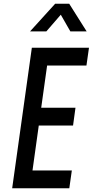

<svg xmlns="http://www.w3.org/2000/svg" viewBox="-20 -1005 495 1025"><path d="M455 -750H150L45 0H350L363.5 -95H153.5L187 -335H370L383 -430H200L231.5 -655H441.5ZM140.5 -837.5H227.5L304.5 -926.5L355.5 -837.5H442.5L349.5 -985H274.5Z"/></svg>

Font: Mohave Medium
Style: Italic
Weight: 500
Italic angle: -8°
Designer: Gumpita Rahayu
Foundry: Tokotype
Version: Version 2.002; ttfautohint (v1.8.3)